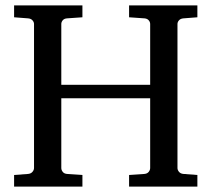

<svg xmlns="http://www.w3.org/2000/svg" viewBox="-20 -691 783 711"><path d="M458 0V-43L515.1 -46.9Q525.4 -47.9 530.8 -54.7Q536.1 -61.5 536.1 -68.8V-327.1H207V-68.8Q207 -61.5 212.2 -54.7Q217.3 -47.9 228 -46.9L285.2 -43V0H32.2V-43L84 -46.9Q94.7 -47.9 100.3 -54.7Q106 -61.5 106 -68.8V-602.1Q106 -609.4 100.3 -615.7Q94.7 -622.1 84 -623L32.2 -627V-670.9H285.2V-627L228 -623Q217.3 -622.1 212.2 -615.7Q207 -609.4 207 -602.1V-377H536.1V-602.1Q536.1 -609.4 530.8 -615.7Q525.4 -622.1 515.1 -623L458 -627V-670.9H710.9V-627L659.2 -623Q648.4 -622.1 642.8 -615.7Q637.2 -609.4 637.2 -602.1V-68.8Q637.2 -61.5 642.8 -54.7Q648.4 -47.9 659.2 -46.9L710.9 -43V0Z"/></svg>

Font: BabelStone Ogham Pictish
Style: Bold
Weight: 700
Designer: Andrew West
Foundry: BabelStone
Version: Version 1.02 March 14, 2022